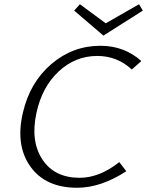

<svg xmlns="http://www.w3.org/2000/svg" viewBox="-20 -880 694 906"><path d="M654 -830 468 -712 330 -830 357 -860 479 -770 636 -860ZM88 -348Q121 -491 222 -577.5Q323 -664 454 -664Q566 -664 647 -592L602 -552Q533 -616 439 -616Q335 -616 256.5 -542.5Q178 -469 152 -347Q123 -214 180 -127.5Q237 -41 356 -41Q449 -41 543 -115L576 -72Q456 6 344 6Q195 6 123.5 -94Q52 -194 88 -348Z"/></svg>

Font: EauTestInfant Semilight
Style: Italic
Weight: 300
Italic angle: -12°
Designer: Christian Thalmann (Catharsis Fonts)
Version: Version 0.001;PS 000.001;hotconv 1.0.88;makeotf.lib2.5.64775